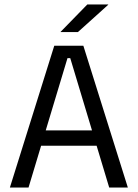

<svg xmlns="http://www.w3.org/2000/svg" viewBox="-20 -845 620 865"><path d="M24.5 0 224.5 -639H355.5L556 0H472L296.5 -583H284L108.5 0ZM144.5 -188.5V-257.5H435.5V-188.5ZM373.5 -825H467.5V-823.5L331 -700.5H253V-701.5Z"/></svg>

Font: Anek Latin
Style: Regular
Weight: 400
Designer: Yesha Goshar
Foundry: Ek Type
Version: Version 1.003